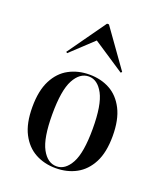

<svg xmlns="http://www.w3.org/2000/svg" viewBox="-127 -750 721 846"><g transform="rotate(20 233.5 -327.0)"><path d="M233.1 11.3Q179.8 11.3 137.5 -11.7Q95.2 -34.7 70.2 -82.7Q45.2 -130.6 45.2 -207.3Q45.2 -283.9 70.2 -332.7Q95.2 -381.5 137.9 -404.4Q180.6 -427.4 233.9 -427.4Q287.9 -427.4 329.8 -404.4Q371.8 -381.5 396.8 -332.7Q421.8 -283.9 421.8 -207.3Q421.8 -130.6 396.8 -82.7Q371.8 -34.7 329.4 -11.7Q287.1 11.3 233.1 11.3ZM233.9 2.4Q275 2.4 301.6 -46.4Q328.2 -95.2 328.2 -207.3Q328.2 -319.4 301.6 -369Q275 -418.5 233.9 -418.5Q191.9 -418.5 165.3 -369Q138.7 -319.4 138.7 -207.3Q138.7 -95.2 165.3 -46.4Q191.9 2.4 233.9 2.4ZM108.1 -482.3 102.4 -486.3 229 -664.5H237.9L364.5 -487.1L358.9 -482.3L196.8 -589.5H222.6Z"/></g></svg>

Font: Playfair 144pt SemiCondensed Medium
Style: Regular
Weight: 500
Width: 4
Designer: Claus Eggers Sørensen
Foundry: Claus Eggers Sørensen
Version: Version 2.203